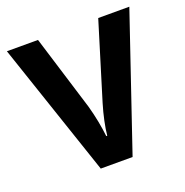

<svg xmlns="http://www.w3.org/2000/svg" viewBox="-103 -636 705 731"><g transform="rotate(-20 249.0 -271.0)"><path d="M184 0H313L497 -542H371L276 -232C263 -189 253 -142 250 -109H246C242 -147 233 -194 221 -237L127 -542H1Z"/></g></svg>

Font: Noto Sans Kannada SemiCondensed SemiBold
Style: Regular
Weight: 600
Width: 4
Designer: Jelle Bosma - Monotype Design Team
Foundry: Monotype Imaging Inc.
Version: Version 2.005